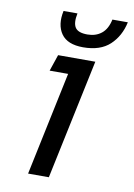

<svg xmlns="http://www.w3.org/2000/svg" viewBox="-77 -697 520 747"><g transform="rotate(10 183.5 -323.5)"><path d="M212 -521Q150 -521 125.5 -556Q101 -591 113 -647H168Q160 -609 171.5 -591Q183 -573 220 -573Q253 -573 275.5 -591Q298 -609 306 -647H367Q355 -591 317.5 -556Q280 -521 212 -521ZM87 0 173 -409H100L122 -474H269L169 0Z"/></g></svg>

Font: Kanit Light
Style: Italic
Weight: 300
Italic angle: -12°
Designer: Katatrad Team
Foundry: CadsonDemak
Version: Version 2.000; ttfautohint (v1.8.3)